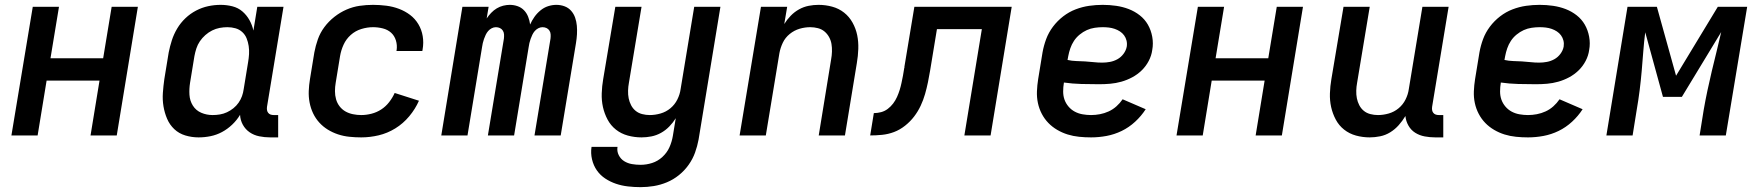

<svg xmlns="http://www.w3.org/2000/svg" viewBox="-20 -558 7240 791"><path d="M27 0 115 -530H223L188 -318H405L440 -530H548L461 0H353L390 -226H172L135 0Z M798 8Q770 8 743.5 0Q717 -8 698 -26Q679 -44 668.5 -68.5Q658 -93 653.5 -120Q649 -147 651 -175.5Q653 -204 657 -232L675 -342Q680 -367 688 -392Q696 -417 710 -440.5Q724 -464 744 -483Q764 -502 788 -514.5Q812 -527 837.5 -532.5Q863 -538 889 -538Q914 -538 937.5 -532Q961 -526 978.5 -511Q996 -496 1007.5 -475.5Q1019 -455 1024 -432L1040 -530H1148L1080 -118Q1079 -111 1080 -104.5Q1081 -98 1085 -93Q1089 -88 1095 -86Q1101 -84 1108 -84H1126V8H1093Q1070 8 1048 3.5Q1026 -1 1008.5 -13Q991 -25 980.5 -44Q970 -63 969 -85Q956 -63 936.5 -44.5Q917 -26 894.5 -14Q872 -2 847.5 3Q823 8 798 8ZM856 -84Q871 -84 886 -86.5Q901 -89 915 -95.5Q929 -102 941.5 -112Q954 -122 963 -135Q972 -148 977 -162Q982 -176 984 -191L1002 -301Q1005 -318 1006 -335Q1007 -352 1004.5 -368.5Q1002 -385 996 -400Q990 -415 978 -426Q966 -437 950 -441.5Q934 -446 917 -446Q901 -446 885 -443Q869 -440 854 -432.5Q839 -425 826 -413.5Q813 -402 803.5 -388Q794 -374 789 -358.5Q784 -343 781 -327L763 -217Q759 -192 760.5 -167.5Q762 -143 774.5 -123Q787 -103 809 -93.5Q831 -84 856 -84Z M1468 8Q1444 8 1419.5 5.5Q1395 3 1372.5 -4.5Q1350 -12 1330.5 -24Q1311 -36 1295.5 -53Q1280 -70 1270 -91Q1260 -112 1255.5 -135.5Q1251 -159 1252 -183.5Q1253 -208 1257 -232L1275 -342Q1280 -369 1289.5 -396Q1299 -423 1316.5 -446.5Q1334 -470 1357.5 -488.5Q1381 -507 1407.5 -518.5Q1434 -530 1461.5 -534Q1489 -538 1517 -538Q1544 -538 1571.5 -534.5Q1599 -531 1624 -521.5Q1649 -512 1669.5 -496.5Q1690 -481 1703.5 -458.5Q1717 -436 1721.5 -409Q1726 -382 1721 -354Q1721 -353 1720.5 -351.5Q1720 -350 1720 -348H1613Q1613 -349 1613.5 -349.5Q1614 -350 1614 -351Q1617 -372 1611 -391.5Q1605 -411 1591 -423.5Q1577 -436 1557 -441Q1537 -446 1517 -446Q1493 -446 1468.5 -438.5Q1444 -431 1425 -414Q1406 -397 1395.5 -374Q1385 -351 1381 -327L1363 -217Q1360 -200 1360 -182.5Q1360 -165 1364.5 -149Q1369 -133 1379 -120Q1389 -107 1403 -99Q1417 -91 1434 -87.5Q1451 -84 1468 -84Q1489 -84 1510.5 -89.5Q1532 -95 1550.5 -107Q1569 -119 1583 -137Q1597 -155 1606 -175L1706 -143Q1691 -109 1666 -79Q1641 -49 1608.5 -29Q1576 -9 1540 -0.5Q1504 8 1468 8Z M1798 0 1885 -530H1993L1985 -482Q1993 -494 2003.5 -505Q2014 -516 2026.5 -523.5Q2039 -531 2053 -534.5Q2067 -538 2080 -538Q2097 -538 2112.5 -532.5Q2128 -527 2139 -515.5Q2150 -504 2156 -488.5Q2162 -473 2164 -457Q2171 -473 2181.5 -488Q2192 -503 2206.5 -515Q2221 -527 2238 -532.5Q2255 -538 2272 -538Q2272 -538 2272 -538Q2272 -538 2272 -538Q2290 -538 2306 -532Q2322 -526 2333 -513.5Q2344 -501 2349.5 -485Q2355 -469 2356.5 -452Q2358 -435 2357 -417Q2356 -399 2353 -381L2290 0H2182L2248 -399Q2249 -408 2248.5 -416.5Q2248 -425 2243.5 -432Q2239 -439 2231.5 -442.5Q2224 -446 2215 -446Q2206 -446 2197.5 -441.5Q2189 -437 2183 -430Q2177 -423 2173 -414.5Q2169 -406 2166 -397.5Q2163 -389 2161 -380.5Q2159 -372 2158 -364L2098 0H1990L2056 -399Q2057 -408 2056.5 -416.5Q2056 -425 2051.5 -432Q2047 -439 2039.5 -442.5Q2032 -446 2023 -446Q2014 -446 2005.5 -441.5Q1997 -437 1991 -430Q1985 -423 1981 -414.5Q1977 -406 1974 -397.5Q1971 -389 1969 -380.5Q1967 -372 1966 -364L1906 0Z M2619 213Q2593 213 2567 210Q2541 207 2517.5 199Q2494 191 2473.5 177.5Q2453 164 2439 144Q2425 124 2419 98.5Q2413 73 2417 47H2524Q2521 65 2529 81Q2537 97 2551.5 106Q2566 115 2583.5 118Q2601 121 2619 121Q2643 121 2666.5 113.5Q2690 106 2709 88.5Q2728 71 2738 48.5Q2748 26 2752 2L2764 -71Q2753 -53 2737.5 -37Q2722 -21 2703 -10.5Q2684 0 2663.5 4Q2643 8 2623 8Q2594 8 2566.5 0.5Q2539 -7 2517.5 -24Q2496 -41 2483 -65.5Q2470 -90 2464 -117Q2458 -144 2459 -173.5Q2460 -203 2465 -232L2515 -530H2623L2571 -217Q2568 -201 2567.5 -184.5Q2567 -168 2570 -153Q2573 -138 2580 -124.5Q2587 -111 2598.5 -101.5Q2610 -92 2625.5 -88Q2641 -84 2657 -84Q2679 -84 2701.5 -90.5Q2724 -97 2742 -112Q2760 -127 2770.5 -148Q2781 -169 2784 -191L2840 -530H2948L2858 17Q2853 44 2843.5 70.5Q2834 97 2817 121Q2800 145 2777 163.5Q2754 182 2727.5 193Q2701 204 2673.5 208.5Q2646 213 2619 213Z M3027 0 3115 -530H3223L3211 -459Q3222 -477 3237.5 -493Q3253 -509 3272 -519.5Q3291 -530 3311.5 -534Q3332 -538 3352 -538Q3381 -538 3408.5 -530.5Q3436 -523 3457.5 -506Q3479 -489 3492.5 -464.5Q3506 -440 3511.5 -413Q3517 -386 3516 -356.5Q3515 -327 3510 -298L3461 0H3353L3404 -313Q3407 -329 3407.5 -345.5Q3408 -362 3405.5 -377Q3403 -392 3395.5 -405.5Q3388 -419 3376.5 -428.5Q3365 -438 3349.5 -442Q3334 -446 3318 -446Q3296 -446 3274 -439.5Q3252 -433 3233.5 -418Q3215 -403 3205 -382Q3195 -361 3191 -339L3135 0Z M3565 0 3580 -92Q3595 -92 3610 -96Q3625 -100 3637.5 -109.5Q3650 -119 3659.5 -131.5Q3669 -144 3675.5 -158.5Q3682 -173 3686.5 -187.5Q3691 -202 3694 -216.5Q3697 -231 3700 -246Q3703 -261 3705 -276Q3705 -276 3705 -277Q3705 -278 3706 -279V-280Q3706 -281 3706 -282Q3706 -283 3706 -283L3747 -530H4148L4061 0H3953L4025 -438H3840L3812 -268Q3808 -244 3803 -219.5Q3798 -195 3791 -170.5Q3784 -146 3773 -122.5Q3762 -99 3746 -78Q3730 -57 3708.5 -40Q3687 -23 3663 -14Q3639 -5 3614 -2.5Q3589 0 3565 0Z M4475 8Q4450 8 4425.5 5.5Q4401 3 4378.5 -4Q4356 -11 4335.5 -23Q4315 -35 4299 -51.5Q4283 -68 4272 -89Q4261 -110 4256 -133.5Q4251 -157 4252 -182Q4253 -207 4257 -232L4275 -342Q4280 -370 4290 -397Q4300 -424 4318 -448Q4336 -472 4360 -490.5Q4384 -509 4411.5 -519.5Q4439 -530 4467 -534Q4495 -538 4523 -538Q4551 -538 4578.5 -534Q4606 -530 4630.5 -520.5Q4655 -511 4675.5 -495Q4696 -479 4709 -456.5Q4722 -434 4727 -406.5Q4732 -379 4727 -352Q4724 -329 4712.5 -307Q4701 -285 4683.5 -268Q4666 -251 4644.5 -239.5Q4623 -228 4600 -221.5Q4577 -215 4554 -213Q4531 -211 4508 -211Q4472 -211 4435 -212Q4398 -213 4363 -218V-217Q4360 -199 4360 -181Q4360 -163 4365.5 -147.5Q4371 -132 4382 -119Q4393 -106 4408 -98Q4423 -90 4440.5 -87Q4458 -84 4475 -84Q4493 -84 4511.5 -87.5Q4530 -91 4547.5 -99Q4565 -107 4579.5 -120Q4594 -133 4605 -149L4700 -108Q4682 -80 4656.5 -56.5Q4631 -33 4601 -18.5Q4571 -4 4539 2Q4507 8 4475 8ZM4521 -300Q4537 -300 4553 -303Q4569 -306 4583.5 -314Q4598 -322 4608.5 -336Q4619 -350 4622 -366Q4624 -379 4621 -391Q4618 -403 4611 -412.5Q4604 -422 4594 -428.5Q4584 -435 4572.5 -439Q4561 -443 4548.5 -444.5Q4536 -446 4523 -446Q4507 -446 4490 -443.5Q4473 -441 4457.5 -434Q4442 -427 4428 -415.5Q4414 -404 4404.5 -389.5Q4395 -375 4389.5 -359Q4384 -343 4381 -327L4378 -311Q4396 -307 4414 -306.5Q4432 -306 4450 -305Q4468 -304 4485.5 -302Q4503 -300 4521 -300Z M4827 0 4915 -530H5023L4988 -318H5205L5240 -530H5348L5261 0H5153L5190 -226H4972L4935 0Z M5623 8Q5594 8 5566.5 0.5Q5539 -7 5517.5 -24Q5496 -41 5483 -65.5Q5470 -90 5464 -117Q5458 -144 5459 -173.5Q5460 -203 5465 -232L5515 -530H5623L5571 -217Q5568 -201 5567.5 -184.5Q5567 -168 5570 -153Q5573 -138 5580 -124.5Q5587 -111 5598.5 -101.5Q5610 -92 5625.5 -88Q5641 -84 5657 -84Q5679 -84 5701.5 -90.5Q5724 -97 5742 -112Q5760 -127 5770.5 -148Q5781 -169 5784 -191L5840 -530H5948L5880 -118Q5879 -111 5880 -104.5Q5881 -98 5885 -93Q5889 -88 5895 -86Q5901 -84 5908 -84H5926V8H5893Q5871 8 5849.5 4Q5828 0 5810.5 -11Q5793 -22 5782.5 -40.5Q5772 -59 5770 -80Q5758 -60 5742.5 -42.5Q5727 -25 5707.5 -13Q5688 -1 5666 3.5Q5644 8 5623 8Z M6275 8Q6250 8 6225.5 5.5Q6201 3 6178.5 -4Q6156 -11 6135.5 -23Q6115 -35 6099 -51.5Q6083 -68 6072 -89Q6061 -110 6056 -133.5Q6051 -157 6052 -182Q6053 -207 6057 -232L6075 -342Q6080 -370 6090 -397Q6100 -424 6118 -448Q6136 -472 6160 -490.5Q6184 -509 6211.5 -519.5Q6239 -530 6267 -534Q6295 -538 6323 -538Q6351 -538 6378.5 -534Q6406 -530 6430.5 -520.5Q6455 -511 6475.5 -495Q6496 -479 6509 -456.5Q6522 -434 6527 -406.5Q6532 -379 6527 -352Q6524 -329 6512.5 -307Q6501 -285 6483.5 -268Q6466 -251 6444.5 -239.5Q6423 -228 6400 -221.5Q6377 -215 6354 -213Q6331 -211 6308 -211Q6272 -211 6235 -212Q6198 -213 6163 -218V-217Q6160 -199 6160 -181Q6160 -163 6165.5 -147.5Q6171 -132 6182 -119Q6193 -106 6208 -98Q6223 -90 6240.5 -87Q6258 -84 6275 -84Q6293 -84 6311.5 -87.5Q6330 -91 6347.5 -99Q6365 -107 6379.5 -120Q6394 -133 6405 -149L6500 -108Q6482 -80 6456.5 -56.5Q6431 -33 6401 -18.5Q6371 -4 6339 2Q6307 8 6275 8ZM6321 -300Q6337 -300 6353 -303Q6369 -306 6383.5 -314Q6398 -322 6408.5 -336Q6419 -350 6422 -366Q6424 -379 6421 -391Q6418 -403 6411 -412.5Q6404 -422 6394 -428.5Q6384 -435 6372.5 -439Q6361 -443 6348.5 -444.5Q6336 -446 6323 -446Q6307 -446 6290 -443.5Q6273 -441 6257.5 -434Q6242 -427 6228 -415.5Q6214 -404 6204.5 -389.5Q6195 -375 6189.5 -359Q6184 -343 6181 -327L6178 -311Q6196 -307 6214 -306.5Q6232 -306 6250 -305Q6268 -304 6285.5 -302Q6303 -300 6321 -300Z M6598 0 6685 -530H6806L6885 -246L7057 -530H7178L7090 0H6982L6999 -106Q7006 -146 7014.5 -186Q7023 -226 7032.5 -266Q7042 -306 7052 -346Q7062 -386 7071 -426L6909 -159H6831L6758 -425Q6753 -386 6750 -346Q6747 -306 6743.5 -266Q6740 -226 6735 -186Q6730 -146 6723 -106L6706 0Z"/></svg>

Font: Iosevka Curly SmBdEx
Style: Italic
Weight: 600
Width: 7
Italic angle: -9°
Monospace: yes
Designer: Belleve Invis
Foundry: Belleve Invis
Version: Version 11.1.0; ttfautohint (v1.8.3)